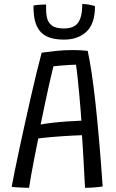

<svg xmlns="http://www.w3.org/2000/svg" viewBox="-20 -910 566 938"><path d="M122 7.5Q113.5 7.5 102 7Q90.5 6.5 78.2 6Q66 5.5 55.2 4.8Q44.5 4 37 3Q41.5 -22 50.8 -68.5Q60 -115 73 -175Q86 -235 100.5 -301.2Q115 -367.5 130 -433Q145 -498.5 158.8 -555.2Q172.5 -612 183.5 -652.5Q207 -656 249.2 -660.8Q291.5 -665.5 336 -665.5Q353.5 -665.5 372.5 -664.5Q391.5 -663.5 408.5 -661.5Q418 -617.5 427.5 -555.2Q437 -493 446 -410.8Q455 -328.5 464 -226Q473 -123.5 481.5 1Q471.5 2.5 456.2 4.2Q441 6 425.2 6.8Q409.5 7.5 395.5 7.5Q394.5 -7 393.2 -32.2Q392 -57.5 390.2 -88.8Q388.5 -120 386.8 -151.2Q385 -182.5 383.2 -208.5Q381.5 -234.5 380.5 -249.5Q364.5 -249 340 -247.8Q315.5 -246.5 288 -244.8Q260.5 -243 235 -240.8Q209.5 -238.5 191 -236.5Q172.5 -234.5 167 -233.5Q157.5 -187.5 148.5 -141.2Q139.5 -95 132.5 -56Q125.5 -17 122 7.5ZM178.5 -301.5Q199 -306 234.5 -310Q270 -314 308.8 -316.8Q347.5 -319.5 377.5 -320.5Q376.5 -337.5 373.8 -373.2Q371 -409 367 -451.5Q363 -494 359 -532.5Q355 -571 351 -594Q338.5 -594 315.8 -592.5Q293 -591 271.5 -589.2Q250 -587.5 241 -586Q238 -574 231.8 -547.8Q225.5 -521.5 217 -483.5Q208.5 -445.5 198.8 -399.2Q189 -353 178.5 -301.5ZM444 -880Q444 -793.5 402.2 -755Q360.5 -716.5 293.5 -716.5Q222.5 -716.5 188.2 -745Q154 -773.5 146.5 -831.5Q145 -843 144.2 -856Q143.5 -869 143.5 -882.5Q152.5 -885 163.2 -886Q174 -887 185 -887.5Q196 -888 205 -888Q205 -871.5 205.5 -855.5Q206 -839.5 209 -825.5Q214 -800.5 232.8 -785.8Q251.5 -771 292.5 -771Q342 -771 362 -799.8Q382 -828.5 382 -890.5Q400 -890.5 417 -887Q434 -883.5 444 -880Z"/></svg>

Font: Grandstander Thin Light
Style: Regular
Weight: 300
Version: Version 1.200